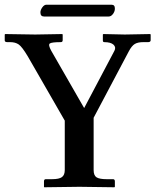

<svg xmlns="http://www.w3.org/2000/svg" viewBox="-20 -791 657 812"><path d="M439.9 -721.2H166Q150.9 -721.2 150.9 -738.8Q150.9 -748.5 158.9 -759.8Q167 -771 175.8 -771H452.1Q466.3 -771 465.8 -753.9Q465.8 -742.7 457.8 -731.9Q449.7 -721.2 439.9 -721.2ZM253.9 -71.8V-280.8L97.2 -553.2Q73.2 -593.3 59.1 -603Q44.9 -612.8 22.9 -612.8H11.2Q0 -612.8 0 -620.1V-645L2 -647Q115.7 -645 128.9 -645L243.2 -647L245.1 -645V-621.1Q245.1 -613.3 237.8 -612.8Q197.8 -612.8 190.4 -606.9Q183.1 -601.1 196.8 -576.2L335.9 -334L463.9 -576.2Q471.7 -591.3 460 -602.1Q448.2 -612.8 420.9 -612.8Q415 -612.8 415 -620.1V-645L417 -647Q496.1 -645 507.8 -645L615.2 -647L617.2 -645V-621.1Q617.2 -613.3 606.9 -612.8H585.9Q563 -612.8 550 -605Q537.1 -597.2 524.9 -574.2L376 -293V-71.8Q376 -48.8 388.4 -41Q400.9 -33.2 431.2 -33.2H458Q465.8 -33.2 465.8 -23.9V-1L463.9 1Q355 -1 315.9 -1L167 1L166 -1V-23.9Q166 -32.7 172.9 -33.2H200.2Q230 -33.2 241.9 -42Q253.9 -50.8 253.9 -71.8Z"/></svg>

Font: Linux Libertine
Style: Semibold
Weight: 600
Designer: Philipp H. Poll
Foundry: Philipp H. Poll
Version: Version 5.1.2 ; ttfautohint (v0.9)